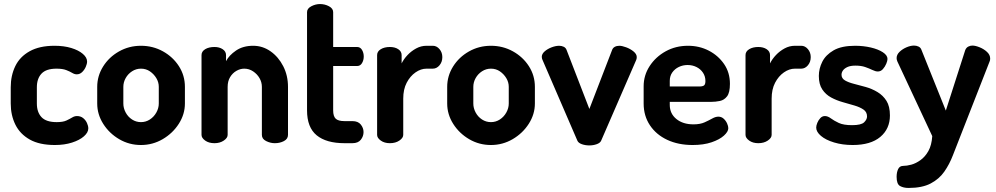

<svg xmlns="http://www.w3.org/2000/svg" viewBox="-20 -707 4916 948"><path d="M251 9Q175 9 127 -18Q79 -45 56 -91.5Q33 -138 33 -196V-276Q33 -334 55.5 -380.5Q78 -427 126.5 -454Q175 -481 249 -481Q296 -481 332 -470Q368 -459 389 -441Q410 -423 410 -403Q410 -392 403.5 -377Q397 -362 385.5 -351Q374 -340 359 -340Q348 -340 336.5 -347Q325 -354 307 -361Q289 -368 259 -368Q208 -368 185 -343.5Q162 -319 162 -276V-196Q162 -153 185 -128.5Q208 -104 260 -104Q291 -104 308 -112Q325 -120 336.5 -127Q348 -134 360 -134Q378 -134 390.5 -124Q403 -114 409.5 -99.5Q416 -85 416 -73Q416 -53 394.5 -34Q373 -15 335.5 -3Q298 9 251 9Z M676 9Q618 9 569 -19.5Q520 -48 490 -95Q460 -142 460 -196V-278Q460 -332 489 -378.5Q518 -425 567.5 -453Q617 -481 676 -481Q735 -481 784.5 -453.5Q834 -426 863.5 -380Q893 -334 893 -278V-196Q893 -143 863 -96Q833 -49 783.5 -20Q734 9 676 9ZM676 -104Q700 -104 720 -117Q740 -130 752 -151.5Q764 -173 764 -196V-278Q764 -301 752 -321Q740 -341 720.5 -354.5Q701 -368 676 -368Q652 -368 632 -355Q612 -342 600.5 -321.5Q589 -301 589 -278V-196Q589 -173 600.5 -151.5Q612 -130 632 -117Q652 -104 676 -104Z M1039 0Q1011 0 993 -13Q975 -26 975 -41V-435Q975 -453 993 -464Q1011 -475 1039 -475Q1063 -475 1079.5 -464Q1096 -453 1096 -435V-405Q1111 -434 1145.5 -457.5Q1180 -481 1230 -481Q1277 -481 1316 -453.5Q1355 -426 1378.5 -380Q1402 -334 1402 -278V-41Q1402 -21 1382 -10.5Q1362 0 1337 0Q1315 0 1294 -10.5Q1273 -21 1273 -41V-278Q1273 -301 1261.5 -321Q1250 -341 1230 -354.5Q1210 -368 1186 -368Q1166 -368 1147 -357Q1128 -346 1116 -326Q1104 -306 1104 -278V-41Q1104 -26 1085 -13Q1066 0 1039 0Z M1681 0Q1591 0 1543.5 -39Q1496 -78 1496 -162V-647Q1496 -665 1517 -676Q1538 -687 1560 -687Q1584 -687 1604.5 -676Q1625 -665 1625 -647V-475H1743Q1759 -475 1767.5 -460.5Q1776 -446 1776 -428Q1776 -410 1767.5 -395.5Q1759 -381 1743 -381H1625V-162Q1625 -133 1637.5 -121Q1650 -109 1681 -109H1720Q1748 -109 1761.5 -92Q1775 -75 1775 -55Q1775 -34 1761.5 -17Q1748 0 1720 0Z M1905 0Q1878 0 1860 -13Q1842 -26 1842 -41V-435Q1842 -453 1860 -464Q1878 -475 1905 -475Q1930 -475 1946.5 -464Q1963 -453 1963 -435V-394Q1974 -416 1992.5 -435.5Q2011 -455 2035 -468Q2059 -481 2086 -481H2117Q2136 -481 2150 -464.5Q2164 -448 2164 -425Q2164 -401 2150 -384.5Q2136 -368 2117 -368H2086Q2058 -368 2031.5 -349.5Q2005 -331 1988 -298.5Q1971 -266 1971 -220V-41Q1971 -26 1952 -13Q1933 0 1905 0Z M2404 9Q2346 9 2297 -19.5Q2248 -48 2218 -95Q2188 -142 2188 -196V-278Q2188 -332 2217 -378.5Q2246 -425 2295.5 -453Q2345 -481 2404 -481Q2463 -481 2512.5 -453.5Q2562 -426 2591.5 -380Q2621 -334 2621 -278V-196Q2621 -143 2591 -96Q2561 -49 2511.5 -20Q2462 9 2404 9ZM2404 -104Q2428 -104 2448 -117Q2468 -130 2480 -151.5Q2492 -173 2492 -196V-278Q2492 -301 2480 -321Q2468 -341 2448.5 -354.5Q2429 -368 2404 -368Q2380 -368 2360 -355Q2340 -342 2328.5 -321.5Q2317 -301 2317 -278V-196Q2317 -173 2328.5 -151.5Q2340 -130 2360 -117Q2380 -104 2404 -104Z M2890 11Q2870 11 2853 5Q2836 -1 2831 -12L2660 -408Q2658 -411 2656.5 -416.5Q2655 -422 2655 -426Q2655 -441 2669.5 -453.5Q2684 -466 2704 -473.5Q2724 -481 2741 -481Q2753 -481 2763.5 -476Q2774 -471 2778 -459L2890 -169L3001 -457Q3005 -470 3015 -475.5Q3025 -481 3038 -481Q3051 -481 3071.5 -473.5Q3092 -466 3108 -453Q3124 -440 3124 -425Q3124 -420 3123 -416Q3122 -412 3120 -408L2948 -12Q2943 -1 2926 5Q2909 11 2890 11Z M3400 9Q3329 9 3274.5 -16.5Q3220 -42 3189 -88.5Q3158 -135 3158 -196V-281Q3158 -335 3187.5 -380.5Q3217 -426 3266.5 -453.5Q3316 -481 3377 -481Q3433 -481 3479.5 -457Q3526 -433 3555 -391Q3584 -349 3584 -293Q3584 -250 3570 -231.5Q3556 -213 3534.5 -208.5Q3513 -204 3490 -204H3287V-189Q3287 -146 3319.5 -119.5Q3352 -93 3404 -93Q3437 -93 3459 -103Q3481 -113 3497 -122Q3513 -131 3527 -131Q3542 -131 3553 -121Q3564 -111 3570 -97.5Q3576 -84 3576 -74Q3576 -57 3554.5 -37.5Q3533 -18 3493.5 -4.5Q3454 9 3400 9ZM3287 -280H3433Q3450 -280 3456.5 -285.5Q3463 -291 3463 -307Q3463 -330 3451 -348Q3439 -366 3419 -376Q3399 -386 3375 -386Q3352 -386 3332 -376.5Q3312 -367 3299.5 -349.5Q3287 -332 3287 -308Z M3724 0Q3697 0 3679 -13Q3661 -26 3661 -41V-435Q3661 -453 3679 -464Q3697 -475 3724 -475Q3749 -475 3765.5 -464Q3782 -453 3782 -435V-394Q3793 -416 3811.5 -435.5Q3830 -455 3854 -468Q3878 -481 3905 -481H3936Q3955 -481 3969 -464.5Q3983 -448 3983 -425Q3983 -401 3969 -384.5Q3955 -368 3936 -368H3905Q3877 -368 3850.5 -349.5Q3824 -331 3807 -298.5Q3790 -266 3790 -220V-41Q3790 -26 3771 -13Q3752 0 3724 0Z M4190 9Q4140 9 4098.5 -3.5Q4057 -16 4033.5 -36Q4010 -56 4010 -77Q4010 -87 4015.5 -100.5Q4021 -114 4030.5 -124Q4040 -134 4053 -134Q4067 -134 4082.5 -122.5Q4098 -111 4121.5 -100Q4145 -89 4187 -89Q4232 -89 4246.5 -103Q4261 -117 4261 -132Q4261 -154 4243.5 -166Q4226 -178 4199 -186Q4172 -194 4141.5 -202.5Q4111 -211 4084 -225.5Q4057 -240 4040 -265.5Q4023 -291 4023 -332Q4023 -368 4040 -402Q4057 -436 4096 -458.5Q4135 -481 4202 -481Q4243 -481 4279.5 -472.5Q4316 -464 4339 -449Q4362 -434 4362 -416Q4362 -407 4356 -392.5Q4350 -378 4339.5 -366Q4329 -354 4314 -354Q4303 -354 4287.5 -361.5Q4272 -369 4252 -376Q4232 -383 4204 -383Q4179 -383 4164 -376Q4149 -369 4142 -359Q4135 -349 4135 -338Q4135 -320 4152 -310Q4169 -300 4196.5 -293Q4224 -286 4254.5 -277.5Q4285 -269 4312.5 -252.5Q4340 -236 4357 -209Q4374 -182 4374 -137Q4374 -71 4326.5 -31Q4279 9 4190 9Z M4466 221Q4441 221 4424 211.5Q4407 202 4407 166Q4407 144 4414.5 128Q4422 112 4440 112Q4457 112 4479.5 106Q4502 100 4525 83.5Q4548 67 4564 38.5Q4580 10 4583 -35L4411 -403Q4407 -412 4407 -420Q4407 -437 4421.5 -451Q4436 -465 4456 -473.5Q4476 -482 4493 -482Q4505 -482 4515.5 -477Q4526 -472 4530 -460L4650 -161L4746 -460Q4751 -472 4761 -477Q4771 -482 4781 -482Q4796 -482 4817 -473.5Q4838 -465 4853.5 -450.5Q4869 -436 4869 -418Q4869 -409 4866 -403L4720 -30Q4702 15 4685 59.5Q4668 104 4642.5 140.5Q4617 177 4575 199Q4533 221 4466 221Z"/></svg>

Font: Dosis ExtraLight
Style: Bold
Weight: 700
Version: Version 3.001; ttfautohint (v1.8.2)